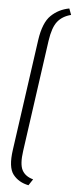

<svg xmlns="http://www.w3.org/2000/svg" viewBox="-61 -768 387 979"><g transform="rotate(5 132.5 -279.0)"><path d="M29 6Q16 96 44.5 132.5Q73 169 124 179L145 147Q104 136 88 105.5Q72 75 82 6L162 -564Q172 -633 196.5 -663.5Q221 -694 265 -705L253 -737Q199 -727 160.5 -690Q122 -653 109 -563Z"/></g></svg>

Font: Secuela Light
Style: Italic
Weight: 300
Italic angle: -8°
Designer: Fernando Haro
Foundry: deFharo
Version: Version 1.708